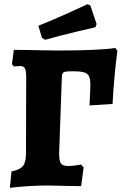

<svg xmlns="http://www.w3.org/2000/svg" viewBox="-20 -885 580 916"><path d="M35 -67Q75 -75 89.5 -93Q104 -111 104 -155L105 -516Q105 -548 99 -559Q93 -570 75 -570L46 -568L37 -579L46 -647H68Q227 -644 252 -644Q451 -644 530 -656L540 -643Q524 -521 517 -389L407 -382Q411 -454 411 -480Q411 -508 404.5 -521.5Q398 -535 380.5 -540Q363 -545 325 -545Q302 -545 292 -543Q282 -541 278.5 -535Q275 -529 275 -515L262 -152Q262 -117 271 -105Q280 -93 305 -93Q330 -93 367 -100L379 -86L367 3L304 2L209 0Q120 0 27 11ZM180 -705 163 -762Q235 -791 306 -823Q377 -855 397 -865L411 -859L441 -770L435 -755Q414 -750 341.5 -733Q269 -716 195 -695Z"/></svg>

Font: Alegreya ExtraBold
Style: Regular
Weight: 800
Designer: Juan Pablo del Peral
Foundry: Huerta Tipografica
Version: Version 2.007; ttfautohint (v1.6)